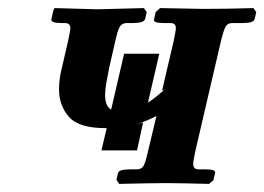

<svg xmlns="http://www.w3.org/2000/svg" viewBox="-20 -454 654 475"><path d="M319 -82H231L244 -137H241Q175 -137 150.5 -165Q126 -193 126 -233Q126 -260 134 -290L149 -355Q151 -366 152.5 -373Q154 -380 154 -385Q154 -397 140 -397H132Q106 -397 107 -406L112 -428L115 -434L221 -431Q246 -432 278.5 -432.5Q311 -433 336 -434L343 -424L339 -407Q336 -397 309 -397H294Q283 -397 277.5 -389.5Q272 -382 267 -360L250 -286Q246 -266 243 -249Q240 -232 240 -219Q240 -191 255 -183L287 -321H374L346 -200Q355 -206 366 -214.5Q377 -223 387 -233L381 -230L410 -354Q412 -365 413.5 -372.5Q415 -380 415 -385Q415 -397 401 -397H386Q358 -397 361 -406L365 -424L376 -434L481 -432Q510 -432 544.5 -432.5Q579 -433 607 -434L614 -424L610 -407Q608 -397 581 -397H555Q544 -397 539 -389.5Q534 -382 527 -354L463 -79Q461 -68 459.5 -60.5Q458 -53 458 -48Q458 -35 472 -35H488Q515 -35 512 -26L508 -8L497 1Q497 1 478 0.5Q459 0 434 -0.5Q409 -1 391 -1Q371 -1 343.5 -0.5Q316 0 295.5 0.5Q275 1 275 1L268 -9L272 -26Q274 -35 302 -35H318Q330 -35 335 -43.5Q340 -52 346 -79L367 -167Q344 -155 319 -147L334 -151Z"/></svg>

Font: Libertinus Serif SemiBold
Style: Italic
Weight: 600
Italic angle: -11.5°
Designer: Philipp H. Poll, Khaled Hosny
Foundry: Caleb Maclennan
Version: Version 7.051;RELEASE